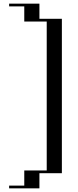

<svg xmlns="http://www.w3.org/2000/svg" viewBox="-20 -887 429 1052"><path d="M30 130H113V47H236V-769H113V-852H30V-867H196V-784H319V62H196V145H30Z"/></svg>

Font: Facade Sud
Style: Regular
Weight: 100
Designer: Éléonore Fines
Foundry: Velvetyne Type Foundry
Version: Version 1.001;Glyphs 3.2 (3202)